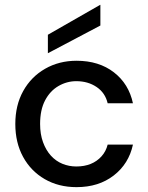

<svg xmlns="http://www.w3.org/2000/svg" viewBox="-20 -758 609 790"><path d="M295 12Q221 12 164 -21Q107 -54 75 -112.5Q43 -171 43 -248Q43 -325 75.5 -383.5Q108 -442 165.5 -475Q223 -508 295 -508Q387 -508 448.5 -460.5Q510 -413 527 -333H423Q413 -376 377.5 -400Q342 -424 294 -424Q255 -424 220.5 -404Q186 -384 165.5 -345Q145 -306 145 -248Q145 -206 157 -173Q169 -140 189.5 -117.5Q210 -95 237 -84Q264 -73 294 -73Q327 -73 353 -83.5Q379 -94 397.5 -114.5Q416 -135 423 -163H527Q510 -84 448 -36Q386 12 295 12ZM177 -539V-615L392 -738H393V-653Z"/></svg>

Font: DM Sans 28pt Medium
Style: Regular
Weight: 500
Version: Version 4.004;gftools[0.9.30]